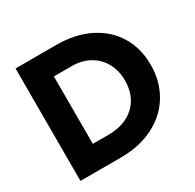

<svg xmlns="http://www.w3.org/2000/svg" viewBox="-153 -870 1055 1038"><g transform="rotate(-30 375.0 -351.0)"><path d="M65 0H316Q435 0 524 -45.5Q613 -91 660.5 -171.5Q708 -252 708 -354Q708 -457 660.5 -535.5Q613 -614 525 -658Q437 -702 319 -702H65ZM223 -561H335Q398 -561 446 -533.5Q494 -506 519.5 -458Q545 -410 545 -351Q545 -254 484.5 -197Q424 -140 319 -140H223Z"/></g></svg>

Font: Geom
Style: Bold
Weight: 700
Version: Version 1.102